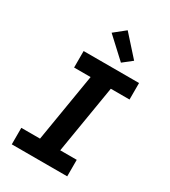

<svg xmlns="http://www.w3.org/2000/svg" viewBox="-234 -1098 1068 1209"><g transform="rotate(30 300.0 -493.5)"><path d="M54 0V-120H190L272 -615H152V-735H555V-615H419L337 -120H457V0ZM392 -789 247 -923 327 -987 458 -841Z"/></g></svg>

Font: Iosevka SS04 Hv Ex Obl
Style: Regular
Weight: 900
Width: 7
Italic angle: -9°
Monospace: yes
Designer: Belleve Invis
Foundry: Belleve Invis
Version: Version 19.0.0; ttfautohint (v1.8.4)